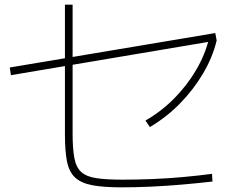

<svg xmlns="http://www.w3.org/2000/svg" viewBox="-20 -801 1040 825"><path d="M502 4Q425 4 377 -5Q329 -14 303 -38Q277 -62 268 -106.5Q259 -151 259 -223V-781H292V-227Q292 -162 299.5 -122Q307 -82 329 -62Q351 -42 393.5 -35.5Q436 -29 506 -29Q566 -29 631.5 -31.5Q697 -34 763.5 -40Q830 -46 891 -54L893 -21Q832 -14 763.5 -8Q695 -2 628.5 1Q562 4 502 4ZM27 -478 22 -511 905 -659 911 -627ZM605 -283Q673 -322 728 -377.5Q783 -433 822 -499Q861 -565 878 -635L911 -627Q893 -553 851.5 -483.5Q810 -414 752.5 -355.5Q695 -297 624 -255Z"/></svg>

Font: M PLUS 1 ExtraLight
Style: Regular
Weight: 250
Version: Version 1.001